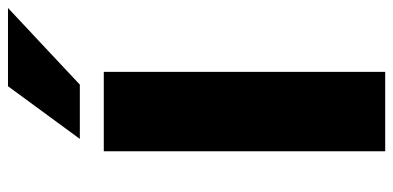

<svg xmlns="http://www.w3.org/2000/svg" viewBox="-272 -713 985 481"><g transform="rotate(-90 220.5 -472.5)"><path d="M82 0V-705H281V0ZM113 -765 245 -945H441L249 -765Z"/></g></svg>

Font: Nunito Sans 10pt SemiExpanded Black
Style: Regular
Weight: 900
Width: 6
Designer: Vernon Adams
Foundry: Vernon Adams
Version: Version 3.101;gftools[0.9.27]